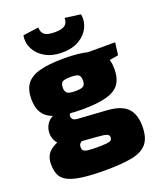

<svg xmlns="http://www.w3.org/2000/svg" viewBox="-164 -835 932 1118"><g transform="rotate(-20 302.0 -276.5)"><path d="M288 -514Q382 -514 438 -498.5Q494 -483 519 -448.5Q544 -414 544 -356Q544 -298 519.5 -263.5Q495 -229 438.5 -213.5Q382 -198 287 -198Q193 -198 136 -213.5Q79 -229 54 -263.5Q29 -298 29 -356Q29 -414 54.5 -448.5Q80 -483 137 -498.5Q194 -514 288 -514ZM287 -399Q250 -399 237 -390.5Q224 -382 224 -356Q224 -330 237 -321Q250 -312 287 -312Q324 -312 336.5 -321Q349 -330 349 -356Q349 -382 336.5 -390.5Q324 -399 287 -399ZM601 -500 591 -423 451 -399 414 -500ZM128 -226 225 -209Q214 -207 209 -194.5Q204 -182 211 -170Q218 -158 241 -156L423 -144Q509 -138 546 -99.5Q583 -61 583 13Q583 84 553 120Q523 156 459.5 168.5Q396 181 294 181Q204 181 148 173Q92 165 61 148.5Q30 132 18.5 105Q7 78 7 39Q7 8 19.5 -15.5Q32 -39 65 -57.5Q98 -76 159 -90L245 -109L313 -83L281 -66Q251 -45 234 -34.5Q217 -24 210 -16.5Q203 -9 203 7Q203 20 210.5 27Q218 34 237.5 36.5Q257 39 291 39Q329 39 350 37Q371 35 379 29Q387 23 387 12Q387 -1 379 -6.5Q371 -12 353.5 -14.5Q336 -17 309 -19L173 -29Q128 -33 102 -51.5Q76 -70 66.5 -96.5Q57 -123 61.5 -150Q66 -177 83.5 -198Q101 -219 128 -226ZM373 -734 470 -721Q478 -677 458.5 -637.5Q439 -598 396.5 -573.5Q354 -549 292 -549Q231 -549 188 -573.5Q145 -598 125 -637.5Q105 -677 113 -721L210 -734Q210 -703 228.5 -689Q247 -675 292 -675Q336 -675 354.5 -689Q373 -703 373 -734Z"/></g></svg>

Font: Exo 2 Black
Style: Regular
Weight: 900
Designer: Natanael Gama
Foundry: Natanael Gama
Version: Version 2.010